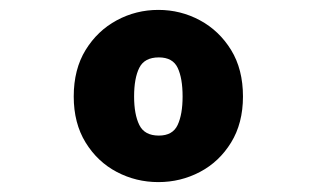

<svg xmlns="http://www.w3.org/2000/svg" viewBox="-20 -728 640 388"><path d="M300 -360Q255 -360 216 -380.5Q177 -401 153 -440Q129 -479 129 -533Q129 -588 153 -627Q177 -666 216 -687Q255 -708 300 -708Q345 -708 384 -687Q423 -666 447 -627Q471 -588 471 -533Q471 -479 447 -440Q423 -401 384 -380.5Q345 -360 300 -360ZM301 -454Q329 -454 339 -475.5Q349 -497 349 -533Q349 -570 339 -591Q329 -612 301 -612Q272 -612 261.5 -591Q251 -570 251 -533Q251 -497 261.5 -475.5Q272 -454 301 -454Z"/></svg>

Font: Source Code Pro ExtraLight Black
Style: Regular
Weight: 900
Monospace: yes
Version: Version 1.018;hotconv 1.0.116;makeotfexe 2.5.65601